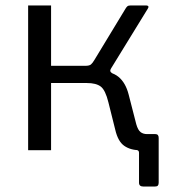

<svg xmlns="http://www.w3.org/2000/svg" viewBox="-20 -550 620 703"><path d="M505 133Q489 133 489 119V9Q489 0 479 -1L498 -59H549Q561 -59 561 -45V119Q561 126 558 129.5Q555 133 547 133ZM83 0V-530H167V-309H313L336 -291Q388 -290 414 -268.5Q440 -247 451 -204L479 -95Q485 -74 494.5 -66.5Q504 -59 519 -59Q529 -59 529 -50V-8Q529 -4 527 -2Q525 0 521 0H492Q458 0 435 -16Q412 -32 402 -75L377 -175Q366 -220 349 -233Q332 -246 298 -246H167V0ZM292 -276V-309Q307 -309 313 -314Q319 -319 326 -331L440 -519Q443 -524 446.5 -527Q450 -530 458 -530H516Q521 -530 523 -527Q525 -524 521 -518L387 -300Q383 -294 384 -289.5Q385 -285 392 -281Z"/></svg>

Font: Libre Franklin
Style: Regular
Weight: 400
Designer: Pablo Impallari, Rodrigo Fuenzalida, Nhung Nguyen
Foundry: Impallari Type
Version: Version 3.000